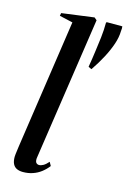

<svg xmlns="http://www.w3.org/2000/svg" viewBox="-125 -877 630 947"><g transform="rotate(15 190.0 -403.0)"><path d="M140 -72Q139 -55.5 144.8 -49.2Q150.5 -43 159.5 -43Q169 -43 180.8 -49.5Q192.5 -56 206.5 -72L217 -53Q202 -33.5 183 -19Q164 -4.5 141 3.2Q118 11 91.5 11Q73.5 11 60.2 5Q47 -1 40 -14.8Q33 -28.5 33 -51Q33 -56 34 -64.2Q35 -72.5 36.5 -83.5Q38 -94.5 39.5 -106L136.5 -765L68.5 -780.5L71 -795L236 -817L249 -806ZM287 -566.5 271.5 -573.5 270.5 -575Q278 -619 283.2 -659Q288.5 -699 292.5 -730.5Q294.5 -749.5 295.8 -768.5Q297 -787.5 297 -805.5L299.5 -810H379.5Q380.5 -803 380.2 -799.2Q380 -795.5 379 -784Q378.5 -754 366.8 -719Q355 -684 334.8 -645.5Q314.5 -607 287 -566.5Z"/></g></svg>

Font: Merriweather 144pt Medium
Style: Italic
Weight: 500
Italic angle: -7.8°
Version: Version 2.101